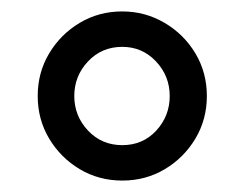

<svg xmlns="http://www.w3.org/2000/svg" viewBox="-20 -761 428 336"><path d="M194 -741Q234 -741 268 -721Q302 -701 322 -667.5Q342 -634 342 -593Q342 -552 322 -518.5Q302 -485 268.5 -465Q235 -445 194 -445Q153 -445 119.5 -465Q86 -485 66 -518.5Q46 -552 46 -593Q46 -634 66 -667.5Q86 -701 119.5 -721Q153 -741 194 -741ZM194 -679Q158 -679 134 -653.5Q110 -628 110 -593Q110 -558 134 -532.5Q158 -507 194 -507Q230 -507 253.5 -532.5Q277 -558 277 -593Q277 -628 253 -653.5Q229 -679 194 -679Z"/></svg>

Font: Rosario SemiBold
Style: Regular
Weight: 600
Designer: Hector Gatti
Foundry: Omnibus Type
Version: Version 1.101; ttfautohint (v1.8.1.43-b0c9)